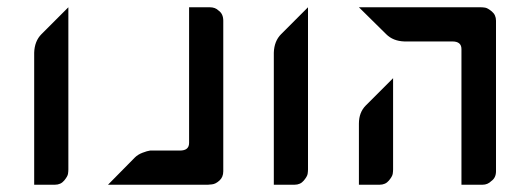

<svg xmlns="http://www.w3.org/2000/svg" viewBox="-20 -752 1449 528"><path d="M168 -286Q168 -281 167 -274Q166 -267 156.5 -255.5Q147 -244 131 -244H74V-607Q75 -639 94 -658L168 -732Z M277 -244 351 -319Q359 -327 372 -332Q385 -337 393 -338H402H475Q500 -338 500 -359V-732H557Q572 -732 581 -723Q594 -714 594 -695V-691V-281Q594 -265 583.5 -255.5Q573 -246 563 -245L552 -244Z M827 -286Q827 -281 826 -274Q825 -267 815.5 -255.5Q806 -244 790 -244H733V-607Q734 -639 753 -658L827 -732Z M967 -732H1302Q1307 -732 1314 -731Q1321 -730 1332.5 -720.5Q1344 -711 1344 -695V-286V-281Q1344 -263 1331 -254Q1321 -244 1307 -244H1249V-354V-419V-553V-617Q1249 -638 1224 -638H1092Q1061 -639 1042 -658ZM1061 -537V-286Q1061 -281 1060 -274Q1059 -267 1049.5 -255.5Q1040 -244 1024 -244H967V-412Q967 -443 986 -462Z"/></svg>

Font: ECO
Style: Regular
Weight: 400
Version: Version 1.1